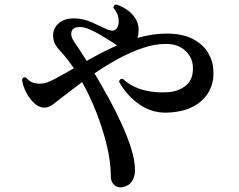

<svg xmlns="http://www.w3.org/2000/svg" viewBox="-20 -761 1040 835"><path d="M513 53Q492 57 477 43.5Q462 30 462 6Q462 -55 445 -126.5Q428 -198 400 -270Q372 -342 337 -404Q312 -385 289.5 -368Q267 -351 249 -337Q226 -320 209.5 -306.5Q193 -293 173 -293Q149 -293 128 -313Q107 -333 93 -361Q79 -389 76 -414Q79 -428 93 -424Q107 -408 121 -402.5Q135 -397 156 -397Q179 -397 216 -416.5Q253 -436 301 -464Q287 -485 272.5 -503.5Q258 -522 244 -537Q226 -556 218.5 -571.5Q211 -587 211 -608Q211 -638 235 -659.5Q259 -681 301 -681Q342 -681 379 -664Q416 -647 444 -634Q461 -627 471.5 -628Q482 -629 490 -641Q498 -654 495.5 -679Q493 -704 473 -727Q473 -733 477 -737.5Q481 -742 487 -741Q513 -733 536 -716Q559 -699 572.5 -674.5Q586 -650 582 -616Q582 -606 577 -596Q609 -605 641 -610Q673 -615 705 -615Q773 -615 817.5 -592Q862 -569 884 -533Q906 -497 908 -456Q913 -375 858 -324Q803 -273 701 -271Q637 -271 584 -308.5Q531 -346 498 -405Q500 -420 514 -418Q551 -384 602 -370Q653 -356 710 -360Q757 -363 789 -389.5Q821 -416 819 -468Q818 -510 786.5 -540Q755 -570 701 -570Q652 -570 598.5 -551.5Q545 -533 492 -504Q439 -475 391 -442Q421 -392 452 -335.5Q483 -279 509 -222Q535 -165 551 -113.5Q567 -62 567 -22Q567 8 553.5 28Q540 48 513 53ZM357 -496Q419 -532 490 -564H489Q485 -566 481.5 -568.5Q478 -571 474 -574Q451 -589 422.5 -606Q394 -623 367 -634.5Q340 -646 319 -643Q296 -641 291 -622.5Q286 -604 302 -580Q324 -549 357 -496Z"/></svg>

Font: Zen Old Mincho
Style: Bold
Weight: 700
Designer: Yoshimichi Ohira
Foundry: Positype
Version: Version 1.500